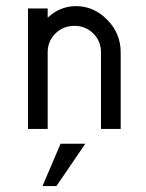

<svg xmlns="http://www.w3.org/2000/svg" viewBox="-20 -425 481 633"><path d="M231 -404.8Q289.1 -404.8 333.5 -359.9Q377.9 -314.9 377.9 -252.4V0H313V-252.4Q313 -289.1 287.6 -314.5Q262.2 -339.8 225.6 -339.8Q188.5 -339.8 162.8 -314.7Q137.2 -289.6 137.2 -252.4V0H72.3V-397H137.2V-366.7Q177.7 -404.8 231 -404.8ZM120.1 188.5 179.7 48.8H261.2L166 188.5Z"/></svg>

Font: Now
Style: Regular
Weight: 400
Designer: Alfredo Marco Pradil
Foundry: Alfredo Marco Pradil
Version: Version 1.200;hotconv 1.0.109;makeotfexe 2.5.65596